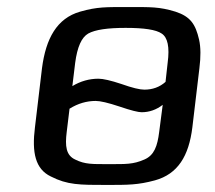

<svg xmlns="http://www.w3.org/2000/svg" viewBox="-20 -514 608 544"><path d="M545 -321C549 -353 549 -380 544 -402C534 -445 520 -467 477 -481C431 -495 407 -494 344 -494C281 -494 256 -495 207 -481C141 -462 110 -405 99 -321L79 -153C70 -82 80 -35 124 -14C171 10 205 10 282 10C343 10 371 10 419 -3C484 -21 515 -72 525 -153ZM431 -140C426 -100 417 -74 389 -62C357 -48 336 -49 289 -49C242 -49 221 -48 193 -62C167 -74 164 -100 169 -140L177 -206C201 -221 226 -228 251 -228C264 -228 286 -223 319 -212C351 -201 372 -196 381 -196C403 -196 423 -203 441 -217ZM193 -336C199 -381 211 -408 230 -419C250 -430 285 -435 336 -435C388 -435 422 -430 438 -419C455 -408 461 -381 455 -336L449 -282C432 -267 412 -260 389 -260C376 -260 355 -265 324 -276C294 -286 272 -291 259 -291C233 -291 208 -284 185 -270Z"/></svg>

Font: Gamestation Text
Style: Italic
Weight: 400
Designer: Jonas Hecksher
Foundry: Jonas Hecksher, Playtypeª, e-types AS
Version: Version 1.003